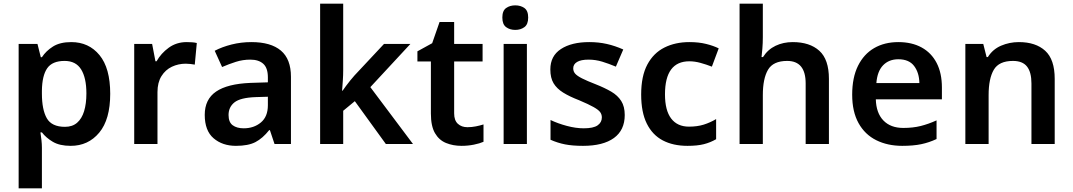

<svg xmlns="http://www.w3.org/2000/svg" viewBox="-20 -780 5810 1040"><path d="M366 -552Q461 -552 519 -481.5Q577 -411 577 -272Q577 -133 517.5 -61.5Q458 10 363 10Q303 10 266 -12Q229 -34 207 -63H199Q202 -44 204.5 -21.5Q207 1 207 20V240H81V-542H183L201 -470H207Q229 -504 267 -528Q305 -552 366 -552ZM330 -450Q263 -450 235.5 -410Q208 -370 207 -289V-273Q207 -186 233.5 -139.5Q260 -93 332 -93Q372 -93 397.5 -115Q423 -137 435.5 -177.5Q448 -218 448 -274Q448 -358 419.5 -404Q391 -450 330 -450Z M991 -552Q1004 -552 1019.5 -551Q1035 -550 1046 -547L1035 -430Q1025 -432 1011 -433.5Q997 -435 986 -435Q946 -435 911 -418.5Q876 -402 854.5 -367.5Q833 -333 833 -281V0H707V-542H804L822 -448H828Q852 -491 894 -521.5Q936 -552 991 -552Z M1342 -552Q1447 -552 1501.5 -506Q1556 -460 1556 -364V0H1467L1442 -75H1438Q1403 -31 1364 -10.5Q1325 10 1258 10Q1185 10 1137 -31Q1089 -72 1089 -158Q1089 -242 1150.5 -284Q1212 -326 1337 -331L1431 -334V-361Q1431 -412 1406 -434.5Q1381 -457 1336 -457Q1295 -457 1257.5 -445Q1220 -433 1183 -417L1143 -505Q1183 -526 1234.5 -539Q1286 -552 1342 -552ZM1365 -254Q1282 -251 1250 -225.5Q1218 -200 1218 -157Q1218 -118 1240.5 -101.5Q1263 -85 1300 -85Q1355 -85 1393 -116.5Q1431 -148 1431 -210V-256Z M1839 -399Q1839 -373 1837 -344Q1835 -315 1833 -289H1836Q1844 -301 1855 -315.5Q1866 -330 1877.5 -344.5Q1889 -359 1900 -371L2060 -542H2203L1986 -308L2217 0H2070L1902 -232L1839 -180V0H1714V-760H1839Z M2512 -91Q2535 -91 2557.5 -95.5Q2580 -100 2599 -106V-12Q2579 -3 2547 3.5Q2515 10 2480 10Q2434 10 2396 -5.5Q2358 -21 2336 -59Q2314 -97 2314 -165V-447H2241V-502L2321 -546L2361 -661H2440V-542H2594V-447H2440V-166Q2440 -128 2460 -109.5Q2480 -91 2512 -91Z M2834 -542V0H2708V-542ZM2771 -751Q2800 -751 2820.5 -736.5Q2841 -722 2841 -685Q2841 -648 2820.5 -633Q2800 -618 2771 -618Q2742 -618 2721.5 -633Q2701 -648 2701 -685Q2701 -722 2721.5 -736.5Q2742 -751 2771 -751Z M3364 -157Q3364 -75 3305.5 -32.5Q3247 10 3138 10Q3081 10 3040.5 2Q3000 -6 2962 -23V-130Q3002 -111 3050.5 -98Q3099 -85 3142 -85Q3194 -85 3217 -101Q3240 -117 3240 -144Q3240 -160 3231 -172.5Q3222 -185 3195.5 -200Q3169 -215 3117 -237Q3065 -257 3030.5 -278.5Q2996 -300 2978.5 -329Q2961 -358 2961 -404Q2961 -477 3018.5 -514.5Q3076 -552 3172 -552Q3222 -552 3266.5 -542Q3311 -532 3356 -512L3316 -419Q3278 -435 3242 -446Q3206 -457 3168 -457Q3127 -457 3106 -444.5Q3085 -432 3085 -410Q3085 -393 3095.5 -381Q3106 -369 3132.5 -355.5Q3159 -342 3208 -323Q3256 -304 3291 -283.5Q3326 -263 3345 -233Q3364 -203 3364 -157Z M3704 10Q3626 10 3570 -19.5Q3514 -49 3483.5 -110.5Q3453 -172 3453 -268Q3453 -368 3486.5 -430.5Q3520 -493 3579 -522.5Q3638 -552 3714 -552Q3765 -552 3805 -542Q3845 -532 3873 -518L3836 -419Q3805 -431 3774 -439.5Q3743 -448 3714 -448Q3582 -448 3582 -269Q3582 -182 3615.5 -138Q3649 -94 3712 -94Q3757 -94 3792 -105Q3827 -116 3859 -135V-26Q3828 -8 3792.5 1Q3757 10 3704 10Z M4112 -579Q4112 -547 4109.5 -516.5Q4107 -486 4105 -471H4113Q4139 -512 4181 -532Q4223 -552 4274 -552Q4366 -552 4418 -505Q4470 -458 4470 -353V0H4344V-328Q4344 -450 4244 -450Q4168 -450 4140 -402Q4112 -354 4112 -265V0H3986V-760H4112Z M4846 -552Q4919 -552 4972 -523Q5025 -494 5053.5 -439Q5082 -384 5082 -306V-242H4724Q4726 -168 4765 -127.5Q4804 -87 4873 -87Q4925 -87 4967 -97.5Q5009 -108 5053 -128V-27Q5013 -8 4970 1Q4927 10 4867 10Q4788 10 4726.5 -20.5Q4665 -51 4630.5 -113Q4596 -175 4596 -267Q4596 -360 4627.5 -423.5Q4659 -487 4715 -519.5Q4771 -552 4846 -552ZM4846 -459Q4795 -459 4763.5 -426.5Q4732 -394 4727 -330H4960Q4959 -386 4931.5 -422.5Q4904 -459 4846 -459Z M5499 -552Q5590 -552 5641.5 -505Q5693 -458 5693 -353V0H5567V-328Q5567 -389 5543 -419.5Q5519 -450 5467 -450Q5391 -450 5363 -402Q5335 -354 5335 -265V0H5209V-542H5306L5324 -471H5331Q5357 -513 5402.5 -532.5Q5448 -552 5499 -552Z"/></svg>

Font: Noto Sans Hanifi Rohingya SemiBold
Style: Regular
Weight: 600
Version: Version 2.101